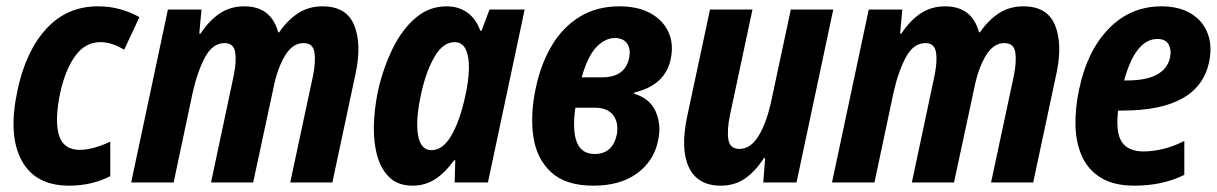

<svg xmlns="http://www.w3.org/2000/svg" viewBox="-20 -576 3841 606"><path d="M198 10Q91 10 48 -70Q5 -150 35 -290Q61 -414 126 -485Q191 -556 289 -556Q327 -556 359 -547Q391 -538 420 -522L372 -419Q354 -430 335 -436.5Q316 -443 297 -443Q249 -443 217.5 -399.5Q186 -356 170 -283Q152 -196 166 -149.5Q180 -103 232 -103Q251 -103 276 -109.5Q301 -116 328 -129V-20Q270 10 198 10Z M394 0 510 -546H616L609 -470H613Q640 -511 673.5 -533.5Q707 -556 751 -556Q836 -556 858 -474H861Q887 -512 920.5 -534Q954 -556 998 -556Q1073 -556 1097.5 -497.5Q1122 -439 1103 -347L1029 0H896L968 -337Q977 -382 972.5 -411Q968 -440 938 -440Q903 -440 879 -399.5Q855 -359 843 -298L779 0H646L718 -339Q727 -384 722 -412Q717 -440 689 -440Q651 -440 627 -395Q603 -350 588 -283L528 0Z M1282 10Q1238 10 1211 -14.5Q1184 -39 1171.5 -81.5Q1159 -124 1160 -177.5Q1161 -231 1173 -289Q1189 -360 1218.5 -421Q1248 -482 1291 -519Q1334 -556 1389 -556Q1426 -556 1453.5 -537.5Q1481 -519 1496 -479H1500L1525 -546H1636L1520 0H1415L1417 -70H1413Q1387 -33 1355 -11.5Q1323 10 1282 10ZM1342 -102Q1378 -102 1405 -149Q1432 -196 1448 -271Q1459 -319 1460 -358Q1461 -397 1450 -420Q1439 -443 1415 -443Q1378 -443 1351 -396Q1324 -349 1309 -279Q1291 -196 1299.5 -149Q1308 -102 1342 -102Z M1853 10Q1766 10 1720 -32Q1674 -74 1663.5 -144Q1653 -214 1671 -298Q1687 -374 1721.5 -432Q1756 -490 1809.5 -523Q1863 -556 1935 -556Q1993 -556 2032.5 -534.5Q2072 -513 2089.5 -475.5Q2107 -438 2097 -390Q2080 -307 1982 -284V-280Q2032 -265 2050 -223Q2068 -181 2057 -132Q2044 -68 1991 -29Q1938 10 1853 10ZM1921 -456Q1890 -456 1862.5 -427.5Q1835 -399 1816 -332H1881Q1951 -332 1965 -390Q1972 -419 1960 -437.5Q1948 -456 1921 -456ZM1857 -90Q1914 -90 1927 -152Q1933 -190 1915 -213Q1897 -236 1858 -236H1796Q1786 -165 1800.5 -127.5Q1815 -90 1857 -90Z M2255 10Q2182 10 2154.5 -47.5Q2127 -105 2149 -209L2221 -546H2355L2284 -213Q2274 -164 2279 -135Q2284 -106 2314 -106Q2350 -106 2375.5 -149Q2401 -192 2416 -265L2476 -546H2610L2494 0H2389L2395 -77H2391Q2364 -35 2331.5 -12.5Q2299 10 2255 10Z M2606 0 2722 -546H2828L2821 -470H2825Q2852 -511 2885.5 -533.5Q2919 -556 2963 -556Q3048 -556 3070 -474H3073Q3099 -512 3132.5 -534Q3166 -556 3210 -556Q3285 -556 3309.5 -497.5Q3334 -439 3315 -347L3241 0H3108L3180 -337Q3189 -382 3184.5 -411Q3180 -440 3150 -440Q3115 -440 3091 -399.5Q3067 -359 3055 -298L2991 0H2858L2930 -339Q2939 -384 2934 -412Q2929 -440 2901 -440Q2863 -440 2839 -395Q2815 -350 2800 -283L2740 0Z M3561 10Q3496 10 3455.5 -14.5Q3415 -39 3395.5 -81.5Q3376 -124 3374.5 -178.5Q3373 -233 3386 -294Q3411 -415 3479.5 -485.5Q3548 -556 3646 -556Q3701 -556 3738.5 -533.5Q3776 -511 3791.5 -471Q3807 -431 3796 -379Q3763 -227 3523 -227H3509Q3501 -157 3521 -127.5Q3541 -98 3590 -98Q3617 -98 3649.5 -105.5Q3682 -113 3718 -131V-24Q3649 10 3561 10ZM3633 -453Q3564 -453 3528 -322H3535Q3599 -322 3632.5 -341Q3666 -360 3673 -395Q3678 -418 3668.5 -435.5Q3659 -453 3633 -453Z"/></svg>

Font: Noto Sans Condensed
Style: Bold Italic
Weight: 700
Width: 3
Italic angle: -12°
Designer: Monotype Design Team
Foundry: Monotype Imaging Inc.
Version: Version 2.013; ttfautohint (v1.8.4.7-5d5b)